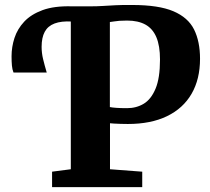

<svg xmlns="http://www.w3.org/2000/svg" viewBox="-20 -769 862 789"><path d="M194 0V-63.5L271 -73.5V-696L260 -718.5L271 -743H354.5Q378.5 -743 402.5 -744.5Q426.5 -746 455.5 -747.5Q484.5 -749 523.5 -748.5Q632 -748.5 692.5 -722.8Q753 -697 777.5 -647.8Q802 -598.5 802 -527.5Q802 -443.5 767.2 -383.5Q732.5 -323.5 666.2 -291.5Q600 -259.5 505.5 -259.5Q491 -259.5 475.5 -260Q460 -260.5 448.2 -261.2Q436.5 -262 432 -262.5V-73.5L564.5 -63.5V0ZM502 -324.5Q540.5 -324.5 570.8 -342.8Q601 -361 619.2 -404.5Q637.5 -448 637.5 -524.5Q637.5 -581 622.5 -616.2Q607.5 -651.5 577.5 -668Q547.5 -684.5 502 -684.5Q483 -684.5 470.8 -683.5Q458.5 -682.5 449.5 -681Q440.5 -679.5 431.5 -678.5V-329Q441 -327 458.5 -325.8Q476 -324.5 502 -324.5ZM35.5 -471Q30.5 -483 29 -499.2Q27.5 -515.5 27.5 -538Q27.5 -576 39.5 -613Q51.5 -650 79.5 -680Q107.5 -710 155.2 -727.5Q203 -745 275 -743L280.5 -712.5L275 -680.5Q232 -683 204.2 -672.5Q176.5 -662 163.8 -638.2Q151 -614.5 151 -576.5Q151 -551.5 157 -526.5Q163 -501.5 172 -471Z"/></svg>

Font: Merriweather ExtraBold
Style: Regular
Weight: 800
Version: Version 2.100